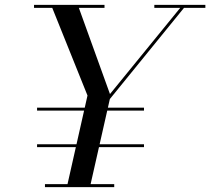

<svg xmlns="http://www.w3.org/2000/svg" viewBox="-20 -770 865 790"><path d="M255 0 340 -377 190 -750H300L432.5 -383L730 -748H745.5L432 -362.5L350 0ZM165 0V-12.5H450V0ZM132.5 -164.5V-176.5H572.5V-164.5ZM132.5 -315V-327H572.5V-315ZM120 -737.5V-750H410V-737.5ZM615 -737.5V-750H825V-737.5Z"/></svg>

Font: Bodoni Moda 18pt
Style: Italic
Weight: 400
Italic angle: -13°
Designer: Owen Earl
Foundry: indestructible type
Version: Version 2.005